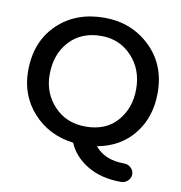

<svg xmlns="http://www.w3.org/2000/svg" viewBox="-80 -635 812 862"><g transform="rotate(10 326.0 -204.5)"><path d="M528 152Q438 152 375 114.5Q312 77 286 16Q174 2 102.5 -76.5Q31 -155 31 -267Q31 -400 114 -480.5Q197 -561 328 -561Q451 -561 536 -480Q621 -399 621 -270Q621 -159 560 -82.5Q499 -6 394 13Q439 68 528 68Q546 68 559 80.5Q572 93 572 110Q572 127 559 139.5Q546 152 528 152ZM328 -65Q420 -65 471.5 -124Q523 -183 523 -270Q523 -359 467.5 -418.5Q412 -478 328 -478Q237 -478 183 -419Q129 -360 129 -267Q129 -183 184.5 -124Q240 -65 328 -65Z"/></g></svg>

Font: Hoogli
Style: Bold
Weight: 700
Designer: Anand Singh Naorem
Foundry: Brand New Type
Version: Version 1.00 b007